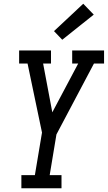

<svg xmlns="http://www.w3.org/2000/svg" viewBox="-20 -1004 575 1024"><path d="M94 0V-70H166L204 -297L169 -464L127 -665H82V-735H252V-665H210L259 -405L397 -665H365V-735H535V-665H481L281 -287L245 -70H308V0ZM312 -792 268 -838 424 -984 480 -926Z"/></svg>

Font: Iosevka Slab Oblique
Style: Regular
Weight: 400
Italic angle: -9°
Monospace: yes
Designer: Belleve Invis
Foundry: Belleve Invis
Version: Version 11.1.1; ttfautohint (v1.8.3)